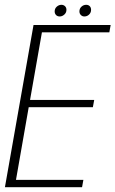

<svg xmlns="http://www.w3.org/2000/svg" viewBox="-36 -779 480 799"><path d="M-15.5 0H305.5L311 -30.5H30.5L83.5 -333H350.5L356 -363H89L138.5 -644.5H419L424.5 -675H103.5ZM212.5 -710.5Q223 -710.5 231.8 -718.5Q240.5 -726.5 240.5 -738Q240.5 -747.5 234.5 -753.2Q228.5 -759 219.5 -759Q209 -759 200.2 -751.2Q191.5 -743.5 191.5 -731.5Q191.5 -722.5 197.2 -716.5Q203 -710.5 212.5 -710.5ZM315 -710.5Q326.5 -710.5 334.8 -718.5Q343 -726.5 343 -738Q343 -747.5 337.5 -753.2Q332 -759 322.5 -759Q311.5 -759 303 -751.2Q294.5 -743.5 294.5 -731.5Q294.5 -722.5 300.5 -716.5Q306.5 -710.5 315 -710.5Z"/></svg>

Font: Anybody SemiCondensed ExtraLight
Style: Italic
Weight: 250
Width: 4
Italic angle: -10°
Version: Version 1.113;gftools[0.9.25]